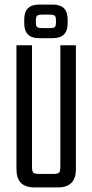

<svg xmlns="http://www.w3.org/2000/svg" viewBox="-20 -820 404 840"><path d="M244 -622H312V-79Q312 0 233 0H131Q52 0 52 -79V-622H120V-90Q120 -70 126 -64.5Q132 -59 151 -59H213Q232 -59 238 -64.5Q244 -70 244 -90ZM211 -653H151Q86 -653 86 -718V-735Q86 -800 151 -800H211Q276 -800 276 -735V-718Q276 -653 211 -653ZM137 -729V-724Q137 -707 142 -702Q147 -697 165 -697H197Q215 -697 220 -702Q225 -707 225 -724V-729Q225 -746 220 -751Q215 -756 197 -756H165Q147 -756 142 -751Q137 -746 137 -729Z"/></svg>

Font: Teko Light
Style: Regular
Weight: 300
Designer: Manushi Parikh, Jonny Pinhorn
Foundry: Indian Type Foundry
Version: Version 1.105;PS 1.0;hotconv 1.0.78;makeotf.lib2.5.61930; tt